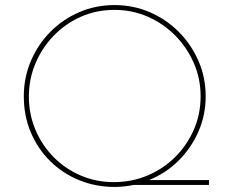

<svg xmlns="http://www.w3.org/2000/svg" viewBox="-20 -730 919 758"><path d="M74 -350Q74 -424 102 -489.5Q130 -555 179 -604.5Q228 -654 293 -682Q358 -710 432 -710Q506 -710 571 -682Q636 -654 685.5 -604.5Q735 -555 763.5 -489.5Q792 -424 792 -350Q792 -275 763 -209.5Q734 -144 683.5 -94.5Q633 -45 568 -19H805V0H508Q470 8 432 8Q358 8 293 -18.5Q228 -45 179 -93Q130 -141 102 -206.5Q74 -272 74 -350ZM94 -349Q94 -279 120 -217.5Q146 -156 192 -109.5Q238 -63 299 -37Q360 -11 429 -11Q500 -11 562 -37Q624 -63 671 -109.5Q718 -156 745 -217.5Q772 -279 772 -350Q772 -420 745 -481.5Q718 -543 671.5 -590Q625 -637 563.5 -664Q502 -691 432 -691Q360 -691 298.5 -663.5Q237 -636 191 -588Q145 -540 119.5 -478.5Q94 -417 94 -349Z"/></svg>

Font: Synthetic Thin
Style: Regular
Weight: 100
Designer: Santiago Orozco
Foundry: Typemade
Version: Version 2.000; ttfautohint (v1.8.4.7-5d5b)